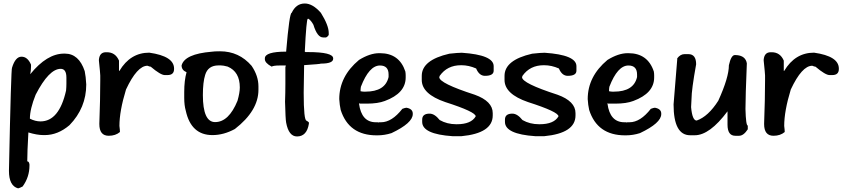

<svg xmlns="http://www.w3.org/2000/svg" viewBox="-20 -764 4741 1077"><path d="M339.6 -463.3H343.9Q422.5 -463.3 455.2 -365Q461.4 -335.7 463.8 -290.2Q463.8 -158.8 369.8 -61.9Q304.6 -6.2 230.7 -6.2H224.5Q187.5 -6.2 139.1 -21.1V-19.2Q132.9 89.7 132.9 141Q142.9 141 145.3 158.3V164.5Q145.3 229.3 107 282Q91.1 290.6 81.5 292.6Q30.2 278.7 30.2 194.2Q42.2 -384.2 47.5 -384.2Q66.2 -446 100.7 -446Q134.8 -446 154 -401.4V-390.4Q154 -369.3 149.6 -347.7Q243.2 -463.3 339.6 -463.3ZM147.7 -98.3Q177.9 -83 207.2 -83Q311.8 -83 350.6 -256.1Q352.5 -276.3 352.5 -294.5V-328.5Q352.5 -377.9 320.4 -377.9Q254.7 -377.9 179.9 -232.6Q147.7 -152.5 147.7 -98.3Z M574.1 -471H579.4Q627.3 -471 647.5 -424V-366.4H649.9Q710.8 -468.6 817.3 -468.6Q956.4 -448.9 956.4 -379.4V-377Q956.4 -342.9 919.4 -342.9H904.1Q881.1 -342.9 825.4 -389.9Q820.1 -389.9 807.2 -395.2Q749.2 -395.2 686.8 -261.9Q649.9 -141 649.9 -57.6Q652.8 -35.5 652.8 -23.5Q628.3 -2.4 589.9 -2.4Q537.2 -2.4 537.2 -68.1V-70.5Q542.4 -208.2 542.4 -314.1V-340.5Q542.4 -351.1 534.8 -424V-429.3Q538.6 -471 574.1 -471Z M1214.4 -476.3Q1320.9 -476.3 1391.4 -394.7Q1429.7 -338.1 1429.7 -279.6V-260.4Q1429.7 -142.9 1297.4 -40.3Q1234.5 -6.2 1171.7 -6.2Q1051.8 -6.2 1022.1 -142.9Q1013.4 -172.7 1013.4 -215.3V-247.5Q1013.4 -312.7 1026.4 -358.8Q998.6 -370.3 998.6 -397.1Q1015.8 -461.4 1167.4 -473.9Q1181.3 -476.3 1214.4 -476.3ZM1118 -230.7Q1118 -79.1 1186.6 -79.1Q1263.3 -79.1 1312.2 -198.6Q1325.2 -244.6 1325.2 -273.4Q1325.2 -361.6 1257.1 -390.4Q1232.6 -397.1 1218.7 -397.1H1205.8Q1146.8 -397.1 1130.9 -343.9Q1118 -303.1 1118 -230.7Z M1689.7 -744.4Q1733.8 -744.4 1779.9 -692.1Q1824 -621.6 1824 -578.9V-568.3Q1819.2 -558.8 1809.1 -554H1792.3Q1759.7 -554 1738.1 -624.9Q1726.1 -647.5 1710.8 -658.5H1706.5Q1698.8 -658.5 1689.7 -474.3L1694 -471.9H1706.5Q1848.9 -471.9 1848.9 -436.5V-434.5Q1848.9 -407.2 1779.9 -407.2Q1779.9 -404.8 1685.9 -398.6Q1683.5 -277.2 1683.5 -243.6Q1683.5 -86.8 1700.2 -86.8Q1712.7 -79.1 1712.7 -76.3V-70Q1701.2 1.4 1646 1.4Q1599.5 1.4 1585.1 -76.3Q1581.3 -95.9 1578.9 -193.3Q1580.8 -242.7 1580.8 -294V-386.1L1583.2 -396.6H1547.2Q1515.6 -396.6 1503.6 -390.4Q1465.7 -411 1465.7 -432.1V-436.5Q1465.7 -474.3 1585.1 -474.3Q1603.4 -692.1 1616.3 -692.1Q1640.8 -744.4 1689.7 -744.4Z M2107 -465.7H2111.3Q2219.7 -465.7 2253.7 -363.1Q2255.6 -352 2255.6 -342V-329.5Q2255.6 -240.8 2138.6 -197.6Q2099.3 -182.7 2037.9 -182.7H1998.1L1993.8 -185.1V-182.7Q2007.7 -78.2 2088.2 -78.2H2098.8Q2100.7 -78.2 2100.7 -76.3L2105 -78.2H2117.5Q2177.9 -78.2 2236.9 -153.5Q2253.2 -159.7 2260 -159.7Q2295.4 -153.5 2295.4 -126.6V-124.2Q2295.4 -73.9 2176 -17.3Q2137.2 -4.8 2096.9 -4.8H2092.6Q1936.7 -4.8 1891.1 -147.2Q1884.9 -174.6 1883 -208.2Q1883 -335.3 1993.8 -427.8Q2055.2 -465.7 2107 -465.7ZM2002.4 -252.3Q2013.9 -249.9 2021.1 -249.9H2029.7Q2141 -249.9 2159.7 -331.9V-346.3Q2159.7 -396.6 2111.3 -396.6Q2050.4 -396.6 2004.3 -277.2Q2002.4 -265.7 2002.4 -252.3Z M2570.7 -468.1Q2749.2 -456.1 2749.2 -392.8V-367.4Q2749.2 -338.6 2700.2 -338.6Q2668.1 -338.6 2650.8 -379.9Q2609.6 -398.1 2568.3 -398.1H2565.5Q2488.7 -398.1 2446.5 -338.6Q2446.5 -336.2 2444.1 -330.9Q2444.1 -296.9 2643.2 -232.6Q2743.9 -196.2 2743.9 -129.5V-116.5Q2743.9 -16.8 2568.3 0H2518.9Q2348.2 -11.5 2348.2 -80.1V-93Q2348.2 -126.6 2389.9 -126.6Q2417.7 -126.6 2446.5 -90.6Q2487.8 -67.1 2539.6 -67.1H2542.4Q2623 -67.1 2648.4 -111.3Q2648.4 -136.7 2477.7 -191.4Q2345.8 -236.5 2345.8 -315.6V-338.6Q2345.8 -427.3 2500.7 -462.8Q2549.2 -468.1 2570.7 -468.1Z M3035 -468.1Q3213.4 -456.1 3213.4 -392.8V-367.4Q3213.4 -338.6 3164.5 -338.6Q3132.4 -338.6 3115.1 -379.9Q3073.9 -398.1 3032.6 -398.1H3029.7Q2953 -398.1 2910.8 -338.6Q2910.8 -336.2 2908.4 -330.9Q2908.4 -296.9 3107.4 -232.6Q3208.2 -196.2 3208.2 -129.5V-116.5Q3208.2 -16.8 3032.6 0H2983.2Q2812.5 -11.5 2812.5 -80.1V-93Q2812.5 -126.6 2854.2 -126.6Q2882 -126.6 2910.8 -90.6Q2952 -67.1 3003.8 -67.1H3006.7Q3087.3 -67.1 3112.7 -111.3Q3112.7 -136.7 2942 -191.4Q2810.1 -236.5 2810.1 -315.6V-338.6Q2810.1 -427.3 2965 -462.8Q3013.4 -468.1 3035 -468.1Z M3500.7 -465.7H3505Q3613.4 -465.7 3647.5 -363.1Q3649.4 -352 3649.4 -342V-329.5Q3649.4 -240.8 3532.4 -197.6Q3493 -182.7 3431.7 -182.7H3391.8L3387.5 -185.1V-182.7Q3401.4 -78.2 3482 -78.2H3492.6Q3494.5 -78.2 3494.5 -76.3L3498.8 -78.2H3511.3Q3571.7 -78.2 3630.7 -153.5Q3647 -159.7 3653.7 -159.7Q3689.2 -153.5 3689.2 -126.6V-124.2Q3689.2 -73.9 3569.8 -17.3Q3530.9 -4.8 3490.6 -4.8H3486.3Q3330.5 -4.8 3284.9 -147.2Q3278.7 -174.6 3276.7 -208.2Q3276.7 -335.3 3387.5 -427.8Q3448.9 -465.7 3500.7 -465.7ZM3396.2 -252.3Q3407.7 -249.9 3414.9 -249.9H3423.5Q3534.8 -249.9 3553.5 -331.9V-346.3Q3553.5 -396.6 3505 -396.6Q3444.1 -396.6 3398.1 -277.2Q3396.2 -265.7 3396.2 -252.3Z M3820.1 -460.4H3841.2Q3884.9 -460.4 3884.9 -403.4Q3859 -259.5 3859 -209.6Q3856.6 -167.4 3856.6 -163.1Q3863.3 -87.8 3887.8 -87.8Q3952.5 -110.3 4009.1 -199Q4068.6 -329.5 4068.6 -398.1Q4081.1 -455.2 4102.2 -455.2Q4154.4 -455.2 4166.9 -418.7L4169.3 -408.6Q4161.6 -221.1 4161.6 -152.5Q4164 -59.5 4174.6 -59.5V-38.8Q4151.1 -2.4 4125.7 -2.4H4104.6Q4060.9 -2.4 4060.9 -64.7V-139.6Q3960.7 -5.3 3877.2 -5.3H3851.3Q3758.3 -5.3 3758.3 -178.4L3778.9 -431.7V-436.9Q3796.6 -460.4 3820.1 -460.4Z M4303.1 -471H4308.4Q4356.4 -471 4376.5 -424V-366.4H4378.9Q4439.8 -468.6 4546.3 -468.6Q4685.4 -448.9 4685.4 -379.4V-377Q4685.4 -342.9 4648.4 -342.9H4633.1Q4610.1 -342.9 4554.4 -389.9Q4549.2 -389.9 4536.2 -395.2Q4478.2 -395.2 4415.8 -261.9Q4378.9 -141 4378.9 -57.6Q4381.8 -35.5 4381.8 -23.5Q4357.3 -2.4 4318.9 -2.4Q4266.2 -2.4 4266.2 -68.1V-70.5Q4271.5 -208.2 4271.5 -314.1V-340.5Q4271.5 -351.1 4263.8 -424V-429.3Q4267.6 -471 4303.1 -471Z"/></svg>

Font: Namteng
Style: Regular
Weight: 400
Designer: Khon Soe Zaw Thu
Foundry: MPUA
Version: Version 1.03 June 17, 2016